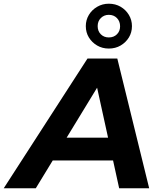

<svg xmlns="http://www.w3.org/2000/svg" viewBox="-83 -1016 869 1036"><path d="M-63 0 389 -700H550L722 0H560L424 -620H488L110 0ZM124 -150 190 -273H551L570 -150ZM504 -754Q469 -754 441 -770.5Q413 -787 396.5 -814Q380 -841 380 -875Q380 -908 396.5 -935.5Q413 -963 441.5 -979.5Q470 -996 504 -996Q540 -996 568 -979.5Q596 -963 612.5 -935.5Q629 -908 629 -875Q629 -841 612.5 -814Q596 -787 568 -770.5Q540 -754 504 -754ZM504 -814Q531 -814 548 -831Q565 -848 565 -874Q565 -901 548 -918.5Q531 -936 504 -936Q479 -936 461.5 -919Q444 -902 444 -875Q444 -848 461 -831Q478 -814 504 -814Z"/></svg>

Font: MOST Montserrat
Style: Bold Italic
Weight: 700
Italic angle: -11.3°
Designer: Julieta Ulanovsky
Foundry: Julieta Ulanovsky
Version: Version 8.000;March 11, 2024;FontCreator 15.0.0.2926 64-bit